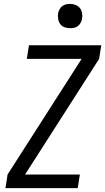

<svg xmlns="http://www.w3.org/2000/svg" viewBox="-20 -968 541 988"><path d="M8 0 19 -70 400 -665H118L129 -735H501L490 -665L109 -70H391L380 0ZM340 -823Q326 -823 312 -828Q298 -833 290 -844Q282 -855 279.5 -870Q277 -885 279 -900Q281 -910 286.5 -920Q292 -930 300.5 -936.5Q309 -943 319.5 -945.5Q330 -948 341 -948Q355 -948 369 -942.5Q383 -937 391.5 -926Q400 -915 402.5 -900Q405 -885 402 -870Q400 -860 394.5 -850Q389 -840 380.5 -833.5Q372 -827 361.5 -825Q351 -823 340 -823Z"/></svg>

Font: Iosevka Fixed
Style: Italic
Weight: 400
Italic angle: -9°
Monospace: yes
Designer: Belleve Invis
Foundry: Belleve Invis
Version: Version 33.2.4